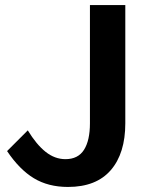

<svg xmlns="http://www.w3.org/2000/svg" viewBox="-20 -720 580 760"><path d="M90 -204Q124 -148 160.5 -119Q197 -90 239 -90Q289 -90 312.5 -127Q336 -164 336 -232V-700H476V-232Q476 -113 418.5 -46.5Q361 20 249 20Q171 20 114 -14.5Q57 -49 8 -122Z"/></svg>

Font: Moderustic SemiBold
Style: Regular
Weight: 600
Designer: Tural Alisoy
Foundry: TAFT Foundry
Version: Version 2.120